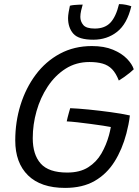

<svg xmlns="http://www.w3.org/2000/svg" viewBox="-20 -894 678 938"><path d="M298 24Q179.5 24 117 -37.2Q54.5 -98.5 54.5 -208Q54.5 -298.5 80.2 -381.2Q106 -464 154.5 -529Q203 -594 272.5 -631.5Q342 -669 429 -669Q489 -669 531.8 -651.2Q574.5 -633.5 600 -607.2Q625.5 -581 633.5 -555.5Q627.5 -549.5 614.8 -539Q602 -528.5 587.2 -518Q572.5 -507.5 560.5 -500.5Q546.5 -536.5 527.5 -556Q508.5 -575.5 481.5 -583.2Q454.5 -591 417 -591Q351.5 -591 300.2 -558.2Q249 -525.5 213 -471Q177 -416.5 158.5 -351Q140 -285.5 140 -219Q140 -138.5 179 -94.8Q218 -51 308.5 -51Q370.5 -51 411 -76.8Q451.5 -102.5 475.5 -144.2Q499.5 -186 512.5 -233.5Q515 -243 517.5 -253.8Q520 -264.5 521.5 -273.5Q510.5 -276 483.5 -280Q456.5 -284 423.2 -288.5Q390 -293 358.5 -296.5Q327 -300 306 -301Q307.5 -309 310.5 -320.8Q313.5 -332.5 317 -345Q320.5 -357.5 323 -365.5Q361 -364 413.8 -358.8Q466.5 -353.5 520.2 -346.2Q574 -339 614.5 -330Q612 -308 607.5 -285.5Q603 -263 597.5 -242Q577 -164 539.2 -104Q501.5 -44 442.5 -10Q383.5 24 298 24ZM621.5 -863.5Q601 -777 552 -738.5Q503 -700 436 -700Q364.5 -700 338.5 -729.2Q312.5 -758.5 312.5 -806Q312.5 -817.5 315.5 -835.2Q318.5 -853 321.5 -866Q331 -868.5 341.8 -869.5Q352.5 -870.5 363.8 -871Q375 -871.5 384 -871.5Q380 -858.5 376.2 -841.8Q372.5 -825 372.5 -811.5Q372.5 -789 387 -771.8Q401.5 -754.5 443 -754.5Q492 -754.5 519.2 -783.2Q546.5 -812 561.5 -874Q579.5 -874 595.8 -870.5Q612 -867 621.5 -863.5Z"/></svg>

Font: Grandstander Thin Light
Style: Italic
Weight: 300
Italic angle: -15°
Version: Version 1.200